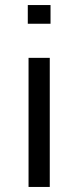

<svg xmlns="http://www.w3.org/2000/svg" viewBox="-20 -740 309 760"><path d="M93 0V-511H177V0ZM90 -646V-720H180V-646Z"/></svg>

Font: Chivo Medium Light
Style: Regular
Weight: 300
Version: Version 2.002